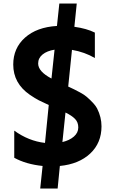

<svg xmlns="http://www.w3.org/2000/svg" viewBox="-20 -913 644 1098"><path d="M55.7 -543.9Q55.7 -637.7 123 -697.8Q190.4 -757.8 305.7 -764.6L319.3 -892.6H418.9L405.3 -759.8Q475.6 -750 522.5 -726.6V-581.1Q464.8 -615.2 391.6 -627.9L370.1 -418Q394.5 -406.2 403.3 -402.3Q412.1 -398.4 438 -384.3Q463.9 -370.1 475.6 -359.4Q522.5 -318.4 535.2 -293Q560.5 -243.2 560.5 -190.4Q560.5 -95.7 496.1 -35.2Q431.6 25.4 322.3 36.1L309.6 165H210L223.6 36.1Q128.9 26.4 61.5 -10.7V-166Q143.6 -106.4 237.3 -95.7L258.8 -312.5Q222.7 -329.1 202.1 -339.4Q181.6 -349.6 150.4 -371.1Q55.7 -436.5 55.7 -543.9ZM198.2 -549.8Q198.2 -503.9 274.4 -463.9L292 -628.9Q249 -622.1 223.6 -601.6Q198.2 -581.1 198.2 -549.8ZM336.9 -100.6Q377.9 -110.4 402.8 -132.3Q427.7 -154.3 427.7 -184.1Q427.7 -213.9 409.2 -232.9Q390.6 -252 354.5 -269.5Z"/></svg>

Font: GenEi M Gothic v2 Bold
Style: Regular
Weight: 700
Version: Version 2.0